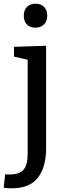

<svg xmlns="http://www.w3.org/2000/svg" viewBox="-36 -781 358 1041"><path d="M93 -696Q93 -727 110.5 -744Q128 -761 157 -761Q185 -761 202.5 -744Q220 -727 220 -696Q220 -665 202 -648Q184 -631 156 -631Q127 -631 110 -648Q93 -665 93 -696ZM40 -474V-527L214 -533V22Q214 126 169 183Q124 240 28 240Q7 240 -16 237L-8 164Q1 165 16 165Q69 165 91.5 139.5Q114 114 114 53V-457Z"/></svg>

Font: Bitter Pro Medium
Style: Regular
Weight: 500
Designer: Sol Matas, and Bitter project Authors
Foundry: Sol Matas
Version: Version 1.010